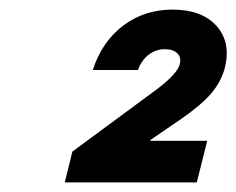

<svg xmlns="http://www.w3.org/2000/svg" viewBox="-20 -880 492 400"><path d="M115 -500 130.8 -564.2 309.2 -695.8Q348.3 -725.8 354.2 -745Q358.3 -760 349.6 -768.8Q340.8 -777.5 323.3 -777.5Q305 -777.5 290 -766.2Q275 -755 267.5 -734.2H173.3Q192.5 -793.3 236.7 -826.7Q280.8 -860 339.2 -860Q400.8 -860 431.2 -825.8Q461.7 -791.7 448.3 -738.3Q440.8 -710 420.4 -685.8Q400 -661.7 356.7 -631.7L293.3 -588.3V-586.7H411.7L390 -500Z"/></svg>

Font: Funnel Sans Light ExtraBold
Style: Italic
Weight: 800
Italic angle: -14.036°
Version: Version 1.000